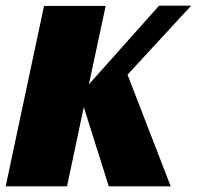

<svg xmlns="http://www.w3.org/2000/svg" viewBox="-20 -656 693 676"><path d="M352 -635H135L0 0H216L275 -279L363 0H581L429 -393L653 -636H540L293 -359Z"/></svg>

Font: Racing Sans One
Style: Regular
Weight: 400
Designer: Pablo Impallari, Rodrigo Fuenzalida
Foundry: Pablo Impallari, Rodrigo Fuenzalida
Version: Version 1.001